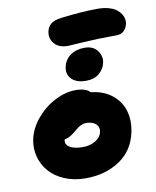

<svg xmlns="http://www.w3.org/2000/svg" viewBox="-94 -964 828 1020"><g transform="rotate(-10 319.5 -454.0)"><path d="M314.9 -725.1Q265.6 -725.1 241.7 -753.2Q217.8 -781.2 225.1 -817.9Q229.5 -841.3 246.8 -856.9Q264.2 -872.6 305.2 -877.9Q418.5 -892.1 502.9 -892.1Q535.6 -892.1 561.3 -885Q586.9 -877.9 602.1 -866.7Q617.2 -855.5 626.5 -841.6Q635.7 -827.6 638.2 -814Q640.6 -800.3 638.2 -788.1Q632.8 -763.7 617.4 -749.8Q602.1 -735.8 580.1 -735.8Q481.9 -735.8 400.1 -730.5Q318.4 -725.1 314.9 -725.1ZM377 -525.9Q326.2 -525.9 300.5 -551.5Q274.9 -577.1 282.2 -615.2Q290.5 -655.8 322 -678Q353.5 -700.2 398.9 -700.2Q444.3 -700.2 466.8 -670.7Q489.3 -641.1 482.9 -606.9Q476.6 -573.2 449.5 -549.6Q422.4 -525.9 377 -525.9ZM285.2 -16.1Q223.6 -16.1 173.3 -37.1Q123 -58.1 92.3 -92.8Q61.5 -127.4 48.8 -173.1Q36.1 -218.8 45.9 -268.1Q57.6 -325.2 100.3 -376.5Q143.1 -427.7 200.4 -457.3Q257.8 -486.8 312 -486.8Q369.1 -486.8 390.1 -461.9Q458.5 -454.6 503.4 -418.7Q548.3 -382.8 563.7 -330.8Q579.1 -278.8 566.9 -217.8Q547.4 -120.1 470.2 -68.1Q393.1 -16.1 285.2 -16.1ZM210 -236.8Q204.6 -211.9 228.8 -197Q252.9 -182.1 298.8 -182.1Q338.9 -182.1 367.9 -200Q397 -217.8 402.8 -246.1Q407.7 -272.9 389.2 -289.1Q370.6 -305.2 335.9 -305.2Q323.7 -305.2 311 -299.3Q298.3 -293.5 290.5 -287.4Q282.7 -281.2 263.2 -265.1Q235.8 -243.2 210.9 -238.8Z"/></g></svg>

Font: Shantell Sans Irregular Bouncy
Style: Italic
Weight: 800
Italic angle: -11.31°
Designer: Stephen Nixon, Anya Danilova, Shantell Martin
Foundry: Arrow Type
Version: Version 1.006;[9816181b4]